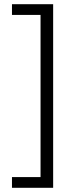

<svg xmlns="http://www.w3.org/2000/svg" viewBox="-20 -802 370 914"><path d="M233 -782V92H37V41H173V-731H37V-782Z"/></svg>

Font: Mozilla Headline ExtraLight
Style: Regular
Weight: 200
Designer: Studio DRAMA
Foundry: Studio DRAMA
Version: Version 1.000